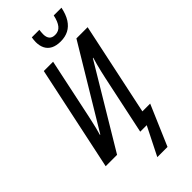

<svg xmlns="http://www.w3.org/2000/svg" viewBox="-342 -980 1234 1234"><g transform="rotate(-45 275.0 -363.5)"><path d="M275.4 193.4 372.6 0H313.5L398.4 -400.9Q404.3 -428.2 410.4 -453.9Q416.5 -479.5 422.9 -503.7Q429.2 -527.8 436 -549.8H432.6L103 0H-0.5L150.9 -713.9H235.4L148.9 -304.7Q144.5 -284.7 139.4 -262.2Q134.3 -239.7 128.7 -216.1Q123 -192.4 115.7 -168.5H119.1L447.3 -713.9H549.3L415.5 -82.5H486.3L368.2 193.4ZM362.8 -771Q323.2 -771 297.1 -784.4Q271 -797.9 258.3 -822.8Q245.6 -847.7 245.6 -881.3Q245.6 -889.6 246.6 -900.6Q247.6 -911.6 249.5 -921.4H317.9Q316.9 -912.6 315.9 -902.8Q314.9 -893.1 314.9 -883.8Q314.9 -856 327.6 -841.1Q340.3 -826.2 367.2 -826.2Q400.4 -826.2 419.7 -850.6Q439 -875 448.7 -921.4H519Q508.3 -869.6 487.1 -836.4Q465.8 -803.2 434.8 -787.1Q403.8 -771 362.8 -771Z"/></g></svg>

Font: Open Sans Condensed Medium
Style: Italic
Weight: 500
Width: 3
Italic angle: -12°
Designer: Monotype Design Team
Foundry: Monotype Imaging Inc.
Version: Version 3.000